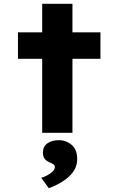

<svg xmlns="http://www.w3.org/2000/svg" viewBox="-20 -702 642 1015"><path d="M203 0V-682H363V0ZM75 -391V-531H511V-391ZM238 293 198 238Q212 234 228.5 225.5Q245 217 257.5 205.5Q270 194 270 181Q270 172 263.5 167.5Q257 163 246 158Q226 150 216.5 138Q207 126 207 104Q207 72 231 55.5Q255 39 291 39Q330 39 359 64Q388 89 388 139Q388 167 376.5 190Q365 213 344 232Q323 251 296 266.5Q269 282 238 293Z"/></svg>

Font: Lexend Giga
Style: Bold
Weight: 700
Version: Version 1.007